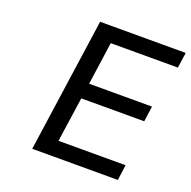

<svg xmlns="http://www.w3.org/2000/svg" viewBox="-130 -863 984 991"><g transform="rotate(20 362.5 -368.0)"><path d="M619.6 0 631.3 -85H262.7L298.3 -331.1H644L655.8 -416H310.5L343.8 -650.9H712.4L724.6 -735.8H254.4L149.4 0Z"/></g></svg>

Font: Winston
Style: Italic
Weight: 400
Italic angle: -8.13011°
Designer: Vernon Adams, Kim Jin-seong, David Berlow, Cristiano Sobral
Foundry: The Winston Project Authors
Version: Version 3.004